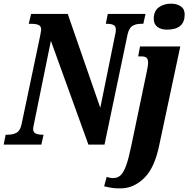

<svg xmlns="http://www.w3.org/2000/svg" viewBox="-40 -790 1029 1049"><path d="M-9 -54H2Q32 -54 51.5 -65.5Q71 -77 78 -112L179 -592Q180 -600 182.5 -611.5Q185 -623 185 -628Q185 -647 171 -653.5Q157 -660 128 -660H117L130 -714H330L508 -201L588 -595Q593 -615 593 -628Q593 -647 580 -653.5Q567 -660 544 -660H538L549 -714H755L743 -660H732Q702 -660 683.5 -648.5Q665 -637 657 -602L531 0H443L238 -567L147 -120Q141 -93 141 -86Q141 -67 155 -60.5Q169 -54 193 -54H198L186 0H-20ZM800 -687Q800 -729 827 -749.5Q854 -770 895 -770Q926 -770 947.5 -755.5Q969 -741 969 -711Q969 -628 872 -628Q840 -628 820 -643Q800 -658 800 -687ZM529 228 543 176Q550 179 560 181Q570 183 578 183Q603 183 619.5 167Q636 151 649.5 113.5Q663 76 677 8L761 -394Q769 -429 769 -448Q769 -467 760.5 -474.5Q752 -482 731 -482H715L725 -536H945L829 8Q804 127 749 181.5Q694 236 627 239Q598 240 578.5 237.5Q559 235 529 228Z"/></svg>

Font: Noto Serif CondExtraBold
Style: Italic
Weight: 800
Width: 3
Italic angle: -12°
Designer: Monotype Design Team
Foundry: Monotype Imaging Inc.
Version: Version 1.001